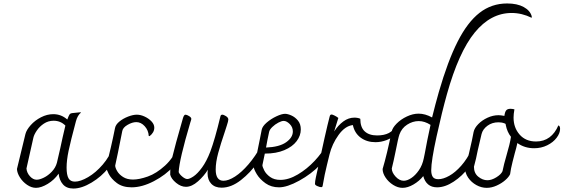

<svg xmlns="http://www.w3.org/2000/svg" viewBox="-20 -1078 3258 1110"><path d="M648 -205Q648 -159 607.5 -108Q567 -57 509.5 -22.5Q452 12 404 12Q365 12 344 -12Q323 -36 319 -74Q294 -38 256 -15Q218 8 188 8Q162 8 136.5 -9.5Q111 -27 95 -52.5Q79 -78 78 -101L127 -303Q133 -327 157.5 -354.5Q182 -382 217 -400Q252 -418 288 -418Q334 -418 369 -387Q378 -411 382.5 -417Q387 -423 396 -424L445 -429L448 -427Q428 -411 419 -377Q388 -261 376.5 -206Q365 -151 365 -109Q365 -67 376 -47.5Q387 -28 413 -28Q445 -28 489.5 -54Q534 -80 574 -126.5Q614 -173 635 -231Q648 -231 648 -205ZM309 -137 328 -219Q332 -239 342 -283.5Q352 -328 358 -352Q330 -380 290 -380Q259 -380 234 -363.5Q209 -347 193 -323.5Q177 -300 173 -282L133 -104Q135 -79 153 -59Q171 -39 192 -39Q209 -39 233.5 -51Q258 -63 279.5 -85.5Q301 -108 309 -137Z M593 -114Q623 -227 645 -338Q649 -358 670.5 -375.5Q692 -393 720.5 -404Q749 -415 771 -415Q793 -415 816.5 -404Q840 -393 856 -376Q872 -359 872 -340Q872 -312 845 -291L840 -292Q838 -325 816.5 -348.5Q795 -372 768 -372Q745 -372 718 -356.5Q691 -341 687 -321Q671 -237 662 -196L646 -121Q646 -108 657.5 -88.5Q669 -69 692 -54.5Q715 -40 749 -40Q785 -40 834.5 -57.5Q884 -75 934 -120.5Q984 -166 1015 -242Q1025 -242 1028 -235Q1031 -228 1031 -216Q1031 -170 984.5 -118Q938 -66 869.5 -30.5Q801 5 741 5Q689 5 656 -19.5Q623 -44 608 -73.5Q593 -103 593 -114Z M1505 -216Q1505 -192 1467 -136.5Q1429 -81 1373 -37Q1317 7 1261 7Q1223 7 1201.5 -15.5Q1180 -38 1180 -76Q1180 -89 1182 -97Q1160 -61 1124.5 -29.5Q1089 2 1055 2Q1026 2 998 -21Q970 -44 964 -68Q963 -113 976.5 -171Q990 -229 1038 -396Q1044 -415 1052 -415Q1060 -415 1073 -407Q1086 -399 1086 -391Q1086 -387 1083.5 -380Q1081 -373 1080 -369Q1016 -153 1013 -83Q1018 -70 1034.5 -56.5Q1051 -43 1063 -43Q1076 -43 1099 -58.5Q1122 -74 1148 -109.5Q1174 -145 1196 -202Q1222 -271 1254 -404Q1256 -415 1265 -415Q1273 -415 1286.5 -406.5Q1300 -398 1300 -387Q1300 -378 1291 -351Q1282 -324 1280 -317Q1256 -247 1241.5 -193.5Q1227 -140 1227 -98Q1227 -33 1272 -33Q1301 -33 1339 -57.5Q1377 -82 1416.5 -128Q1456 -174 1489 -234Q1504 -230 1505 -216Z M1883 -219Q1883 -179 1831.5 -125.5Q1780 -72 1710 -33.5Q1640 5 1593 5Q1548 5 1515 -18.5Q1482 -42 1464.5 -71Q1447 -100 1447 -114Q1463 -171 1482 -272L1493 -328Q1497 -348 1522 -369.5Q1547 -391 1578 -405.5Q1609 -420 1628 -420Q1643 -420 1664.5 -410.5Q1686 -401 1702.5 -381Q1719 -361 1719 -330Q1719 -294 1695 -262Q1671 -230 1624 -210Q1577 -190 1511 -190L1497 -123Q1497 -114 1507.5 -93Q1518 -72 1541.5 -55Q1565 -38 1601 -38Q1649 -38 1702 -69.5Q1755 -101 1799 -148Q1843 -195 1865 -239Q1883 -236 1883 -219ZM1536 -316Q1526 -271 1518 -225Q1595 -228 1634 -255.5Q1673 -283 1673 -318Q1673 -343 1655 -361Q1637 -379 1620 -379Q1608 -379 1589 -369Q1570 -359 1554.5 -344Q1539 -329 1536 -316Z M2285 -340Q2285 -319 2265.5 -299.5Q2246 -280 2214.5 -268Q2183 -256 2151 -256Q2101 -256 2065.5 -282Q2030 -308 2020 -355Q1975 -350 1937.5 -298Q1900 -246 1885 -185Q1883 -175 1870 -123.5Q1857 -72 1845 -2Q1844 1 1842.5 2.5Q1841 4 1836 4Q1829 4 1815 -2Q1801 -8 1801 -15Q1801 -29 1806 -52Q1867 -334 1885 -401Q1887 -410 1889.5 -413Q1892 -416 1898 -416Q1902 -416 1915 -409.5Q1928 -403 1936 -396L1918 -338L1912 -318Q1935 -354 1965 -376Q1995 -398 2029 -398Q2039 -398 2049 -396Q2059 -394 2063 -391Q2063 -342 2088.5 -318.5Q2114 -295 2160 -295Q2201 -295 2228 -309Q2255 -323 2275 -357Q2279 -356 2282 -351Q2285 -346 2285 -340Z M3054 -984V-975Q2997 -1003 2938 -1003Q2817 -1003 2724.5 -890Q2632 -777 2564 -534Q2535 -431 2504 -289.5Q2473 -148 2473 -94Q2473 -69 2482 -55.5Q2491 -42 2514 -42Q2542 -42 2577 -61.5Q2612 -81 2646.5 -120Q2681 -159 2707 -214Q2721 -214 2721 -190Q2721 -153 2687 -107Q2653 -61 2603 -28Q2553 5 2507 5Q2475 5 2455 -12Q2435 -29 2427 -60Q2404 -31 2370.5 -11.5Q2337 8 2307 8Q2280 8 2253 -9Q2226 -26 2209 -51.5Q2192 -77 2192 -101Q2217 -185 2244 -316Q2248 -338 2272.5 -363Q2297 -388 2332 -404.5Q2367 -421 2400 -421Q2438 -421 2478 -399Q2497 -476 2517 -546Q2569 -726 2626 -838Q2683 -950 2752.5 -1004Q2822 -1058 2912 -1058Q2970 -1058 3007.5 -1037.5Q3045 -1017 3054 -984ZM2436 -192Q2448 -260 2469 -356Q2435 -378 2401 -378Q2366 -378 2334 -357.5Q2302 -337 2289 -300Q2282 -280 2266 -198Q2256 -148 2245 -104Q2245 -81 2267 -57Q2289 -33 2314 -33Q2334 -33 2357.5 -48.5Q2381 -64 2401.5 -93.5Q2422 -123 2430 -163Z M3218 -333Q3218 -308 3198 -281.5Q3178 -255 3143.5 -238Q3109 -221 3068 -221Q3013 -221 2971 -251Q2965 -222 2956 -192Q2953 -181 2943 -141.5Q2933 -102 2929 -71Q2922 -55 2901 -36.5Q2880 -18 2851 -5Q2822 8 2794 8Q2763 8 2734 -8Q2705 -24 2686.5 -51Q2668 -78 2668 -111Q2682 -153 2691 -190Q2700 -227 2708 -265L2718 -315Q2723 -338 2745 -360.5Q2767 -383 2798.5 -397.5Q2830 -412 2862 -412Q2874 -412 2896 -408Q2899 -431 2906.5 -440Q2914 -449 2931 -449Q2941 -449 2954 -446Q2949 -418 2949 -398Q2949 -340 2984 -300Q3019 -260 3079 -260Q3124 -260 3156.5 -284Q3189 -308 3208 -353Q3218 -350 3218 -333ZM2908 -179Q2928 -246 2934 -287Q2912 -315 2904 -355Q2904 -359 2902.5 -361.5Q2901 -364 2896 -365Q2881 -371 2862 -371Q2825 -371 2798 -351Q2771 -331 2764 -303Q2761 -291 2742 -209Q2733 -161 2720 -114Q2720 -77 2745 -56.5Q2770 -36 2798 -36Q2822 -36 2849.5 -53Q2877 -70 2885 -88Q2893 -128 2908 -179Z"/></svg>

Font: Charmonman
Style: Regular
Weight: 400
Designer: Ekaluck Peanpanawate
Foundry: Cadson Demak Co.,Ltd.
Version: Version 1.000; ttfautohint (v1.6)